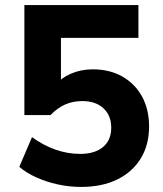

<svg xmlns="http://www.w3.org/2000/svg" viewBox="-20 -725 640 756"><path d="M299 11Q252 11 207 1Q162 -9 123 -26.5Q84 -44 56 -68L106 -185Q150 -153 198 -136Q246 -119 296 -119Q353 -119 385.5 -146Q418 -173 418 -222Q418 -270 387.5 -298.5Q357 -327 304 -327Q267 -327 236.5 -313.5Q206 -300 179 -272H76V-705H525V-576H220V-389H197Q220 -418 259.5 -435Q299 -452 345 -452Q412 -452 462 -423.5Q512 -395 539.5 -344.5Q567 -294 567 -227Q567 -155 534.5 -101.5Q502 -48 442 -18.5Q382 11 299 11Z"/></svg>

Font: Nunito Sans 10pt ExtraBold
Style: Regular
Weight: 800
Designer: Vernon Adams
Foundry: Vernon Adams
Version: Version 3.101;gftools[0.9.27]